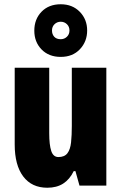

<svg xmlns="http://www.w3.org/2000/svg" viewBox="-20 -871 569 901"><path d="M479 -553V0H353L334 -68H326Q307 -29 276.5 -9.5Q246 10 202 10Q129 10 89 -43Q49 -96 49 -193V-553H211V-246Q211 -191 220.5 -162.5Q230 -134 254 -134Q283 -134 296.5 -152Q310 -170 313.5 -203Q317 -236 317 -280V-553ZM265 -604Q209 -604 175 -639Q141 -674 141 -727Q141 -781 175 -816Q209 -851 265 -851Q320 -851 354.5 -815.5Q389 -780 389 -728Q389 -676 355 -640Q321 -604 265 -604ZM265 -687Q282 -687 294 -698.5Q306 -710 306 -728Q306 -746 294 -757.5Q282 -769 265 -769Q248 -769 236 -757.5Q224 -746 224 -728Q224 -710 234.5 -698.5Q245 -687 265 -687Z"/></svg>

Font: Noto Sans Gurmukhi UI ExtraCondensed Black
Style: Regular
Weight: 900
Width: 2
Designer: Jelle Bosma - Monotype Design Team
Foundry: Monotype Imaging Inc.
Version: Version 2.004; ttfautohint (v1.8.4.7-5d5b)